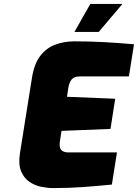

<svg xmlns="http://www.w3.org/2000/svg" viewBox="-20 -954 704 980"><path d="M251 6Q223 6 190.5 -0.5Q158 -7 130 -26Q102 -45 87.5 -80.5Q73 -116 82 -173L143 -556Q154 -627 184.5 -667.5Q215 -708 260.5 -725.5Q306 -743 360 -743Q435 -743 510 -739Q585 -735 664 -728L638 -564H390Q359 -564 346.5 -549.5Q334 -535 329 -507L322 -460L568 -450L544 -296L294 -286L285 -228Q283 -212 286.5 -200Q290 -188 301 -182Q312 -176 331 -176H577L551 -12Q481 -5 408 0.5Q335 6 251 6ZM360 -791 441 -934H605L484 -791Z"/></svg>

Font: Exo Thin Black
Style: Italic
Weight: 900
Italic angle: -9°
Version: Version 2.000